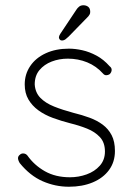

<svg xmlns="http://www.w3.org/2000/svg" viewBox="-20 -700 505 730"><path d="M55 -80Q48 -92 48.5 -99.5Q49 -107 56 -112Q61 -117 69.5 -116.5Q78 -116 84 -109Q110 -72 150.5 -49Q191 -26 246 -26Q279 -26 309.5 -37Q340 -48 359.5 -70Q379 -92 379 -124Q379 -158 360 -178.5Q341 -199 311 -211Q281 -223 248 -231Q213 -240 181.5 -251.5Q150 -263 126 -280.5Q102 -298 88 -322Q74 -346 74 -379Q74 -418 95 -449Q116 -480 154 -497.5Q192 -515 242 -515Q266 -515 293 -509Q320 -503 347 -488.5Q374 -474 397 -448Q405 -442 404.5 -433.5Q404 -425 397 -418Q391 -414 384 -414Q377 -414 372 -420Q346 -449 311.5 -463Q277 -477 238 -477Q205 -477 176.5 -466Q148 -455 130 -433.5Q112 -412 112 -379Q114 -348 133.5 -328Q153 -308 185.5 -295Q218 -282 259 -271Q292 -263 320.5 -252.5Q349 -242 370.5 -226Q392 -210 404.5 -186Q417 -162 417 -126Q417 -84 394.5 -53.5Q372 -23 332.5 -6.5Q293 10 242 10Q190 10 142 -11Q94 -32 55 -80ZM215 -546Q210 -546 207 -550Q204 -554 204 -558Q204 -563 209 -571L271 -664Q274 -669 280.5 -674.5Q287 -680 297 -680Q308 -680 315.5 -674Q323 -668 323 -655Q323 -649 321 -645.5Q319 -642 316 -638L241 -561Q236 -556 229.5 -551Q223 -546 215 -546Z"/></svg>

Font: Quicksand Variable Light
Style: Regular
Weight: 300
Designer: Andrew Paglinawan
Foundry: Andrew Paglinawan
Version: Version 3.004